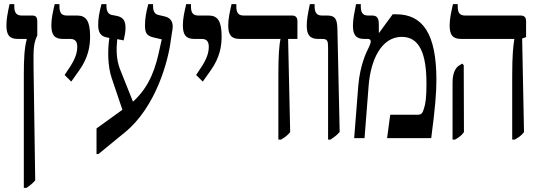

<svg xmlns="http://www.w3.org/2000/svg" viewBox="-20 -667 2606 927"><path d="M95 240H108C124 229 136 220 150 204L142 -341C141 -434 142 -457 160 -496V-564C160 -584 153 -592 136 -592H85C60 -592 49 -605 49 -636V-647H26C17 -604 11 -575 11 -545C11 -499 24 -479 67 -479H109V-477C98 -436 95 -384 95 -307Z M324 -273 363 -328C406 -389 415 -443 415 -491C415 -565 396 -592 353 -592H303C277 -592 267 -605 267 -636V-647H244C234 -604 228 -576 228 -545C228 -499 242 -479 284 -479H320C347 -479 353 -461 353 -441C353 -415 345 -387 321 -349L292 -305Z M446 77H455L583 -28C733 -150 793 -374 805 -475L813 -527C818 -563 802 -582 774 -588L744 -595C726 -599 719 -615 719 -638V-647H696C685 -607 680 -575 680 -545C680 -510 687 -494 722 -486L761 -477L752 -437C733 -344 705 -251 622 -176L559 -334C541 -381 541 -432 546 -478L577 -472C582 -495 586 -511 586 -532C586 -566 576 -583 545 -590L519 -595C502 -599 494 -614 494 -638V-647H470C459 -608 454 -574 454 -548C454 -509 466 -492 497 -486L508 -484C499 -425 500 -347 519 -291L571 -137L446 -47Z M959 -273 998 -328C1041 -389 1050 -443 1050 -491C1050 -565 1031 -592 988 -592H938C912 -592 902 -605 902 -636V-647H879C869 -604 863 -576 863 -545C863 -499 877 -479 919 -479H955C982 -479 988 -461 988 -441C988 -415 980 -387 956 -349L927 -305Z M1324 7H1337C1354 -3 1368 -13 1381 -29L1371 -479H1416V-564C1416 -584 1407 -592 1389 -592H1157C1131 -592 1121 -605 1121 -636V-647H1098C1089 -608 1082 -576 1082 -544C1082 -499 1096 -479 1138 -479H1334V-478C1328 -448 1324 -399 1324 -307Z M1564 7H1576C1590 -3 1605 -12 1620 -30L1609 -527C1608 -577 1597 -592 1560 -592H1534C1508 -592 1499 -608 1499 -637V-647H1476C1466 -599 1461 -571 1461 -544C1461 -501 1474 -479 1516 -479H1537C1561 -479 1564 -468 1564 -438Z M1690 0H1740L1760 -255C1770 -378 1821 -489 1920 -489C2008 -489 2039 -403 2039 -263C2039 -199 2035 -167 2027 -143C2020 -120 2015 -113 1995 -113H1864L1849 0H2062C2081 -146 2087 -217 2087 -282C2087 -504 2021 -598 1893 -598H1876L1810 -508L1809 -509V-548C1809 -576 1803 -592 1777 -592H1757C1730 -592 1722 -608 1722 -637V-647H1699C1691 -607 1684 -573 1684 -544C1684 -500 1697 -479 1739 -479H1756C1765 -479 1770 -475 1770 -466C1770 -461 1768 -454 1762 -441C1750 -418 1719 -356 1710 -255Z M2453 7H2465C2483 -3 2498 -13 2510 -29L2501 -481L2520 -488V-564C2520 -584 2511 -592 2493 -592H2226C2200 -592 2190 -605 2190 -635V-647H2167C2158 -608 2151 -575 2151 -544C2151 -499 2165 -479 2207 -479H2463V-476C2458 -447 2453 -398 2453 -304ZM2165 7H2177C2196 -4 2209 -13 2220 -29L2219 -352L2212 -360L2197 -351C2181 -341 2165 -317 2165 -269Z"/></svg>

Font: Noto Serif Hebrew ExtraCondensed SemiBold
Style: Regular
Weight: 600
Width: 2
Designer: Monotype Design Team
Foundry: Monotype Imaging Inc.
Version: Version 2.004